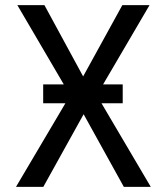

<svg xmlns="http://www.w3.org/2000/svg" viewBox="-20 -731 640 751"><path d="M460 -327.1H377L569.8 0H464.4L307.1 -284.2L149.4 0H42.5L235.8 -327.1H148.9V-400.9H229.5L47.9 -710.9H153.8L305.2 -432.1L458.5 -710.9H564.9L383.3 -400.9H460Z"/></svg>

Font: RobotoMono-Regular
Style: Regular
Weight: 400
Designer: Google
Version: Version 2.000985; 2015; ttfautohint (v1.3)